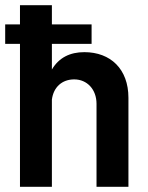

<svg xmlns="http://www.w3.org/2000/svg" viewBox="-20 -720 571 740"><path d="M57 0H180V-336C186 -384 219 -414 266 -414C316 -414 352 -375 352 -320V0H475V-343C475 -454 406 -519 305 -519C250 -519 207 -498 180 -452V-551H333V-626H180V-700H57V-626H0V-551H57Z"/></svg>

Font: Vanilla Cream
Style: Bold
Weight: 700
Designer: Jeremy Tribby, Jinavaṁso
Foundry: Tribby Type
Version: Version 1.422;Glyphs 3.1.2 (3151)